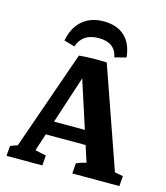

<svg xmlns="http://www.w3.org/2000/svg" viewBox="-100 -727 696 804"><g transform="rotate(15 248.0 -324.5)"><path d="M307.1 -486.3 461.9 -43.5 433.6 -55.7 495.6 -43.9 492.2 0H288.1L291.5 -44.9Q313 -54.7 347.2 -61.5L337.4 -48.3L206.5 -453.1L187 -483.9Q212.9 -486.3 243.9 -487.1Q274.9 -487.8 307.1 -486.3ZM253.9 -483.4 110.4 -43.5 99.1 -57.1 161.6 -43.9 158.2 0H2.9L6.3 -43Q15.6 -47.9 30.8 -52.7Q45.9 -57.6 64 -61.5L33.2 -43.5L187 -483.9ZM102.5 -129.4 118.7 -189.9H353.5L370.1 -129.4ZM251.5 -649.4Q309.1 -649.4 342.8 -617.9Q376.5 -586.4 381.8 -527.8L332.5 -515.1Q320.3 -576.2 249.5 -576.2Q178.7 -576.2 158.7 -516.1L112.3 -529.3Q123 -586.9 159.2 -618.2Q195.3 -649.4 251.5 -649.4Z"/></g></svg>

Font: Markazi Text
Style: Regular
Weight: 400
Designer: Borna Izadpanah (Arabic designer), Fiona Ross (Arabic design director) and Florian Runge (Latin designer)
Foundry: Borna Izadpanah and Florian Runge
Version: Version 1.000